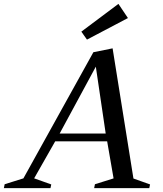

<svg xmlns="http://www.w3.org/2000/svg" viewBox="-57 -969 838 989"><path d="M-37 0 -33 -20 82 -56 54 -33 424 -700 523 -720 633 -33 612 -56 716 -19 712 0H428L432 -20L547 -56L531 -33L492 -258L513 -241H210L237 -258L109 -33L103 -56L207 -19L203 0ZM241 -264 233 -281H506L490 -264L434 -643H446ZM391 -765 362 -806 553 -949 602 -876Z"/></svg>

Font: Wittgenstein
Style: Italic
Weight: 400
Italic angle: -11°
Designer: Jörg Drees
Foundry: Jörg Drees
Version: Version 1.500